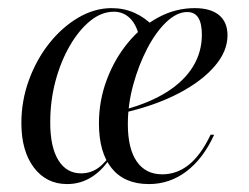

<svg xmlns="http://www.w3.org/2000/svg" viewBox="-20 -446 618 477"><path d="M146.8 11.3Q95.2 11.3 64.1 -29.8Q33.1 -71 33.1 -140.3Q33.1 -195.2 51.6 -246.4Q70.2 -297.6 102 -337.9Q133.9 -378.2 174.2 -402Q214.5 -425.8 257.3 -425.8Q287.9 -425.8 314.1 -414.1Q340.3 -402.4 361.3 -380.6L327.4 -347.6Q321 -382.3 304 -399.6Q287.1 -416.9 262.9 -416.9Q232.3 -416.9 204 -394Q175.8 -371 153.2 -331.9Q130.6 -292.7 117.7 -244Q104.8 -195.2 104.8 -141.9Q104.8 -80.6 125 -48Q145.2 -15.3 181.5 -15.3Q204.8 -15.3 223.8 -28.6Q242.7 -41.9 259.7 -69.4V-62.9Q238.7 -26.6 210.1 -7.7Q181.5 11.3 146.8 11.3ZM350 11.3Q289.5 11.3 257.7 -27.8Q225.8 -66.9 225.8 -139.5Q225.8 -196 245.2 -247.6Q264.5 -299.2 297.6 -339.5Q330.6 -379.8 373.4 -402.8Q416.1 -425.8 463.7 -425.8Q503.2 -425.8 524.2 -408.5Q545.2 -391.1 545.2 -358.1Q545.2 -318.5 513.3 -281.5Q481.5 -244.4 424.6 -214.5Q367.7 -184.7 291.9 -166.9V-174.2Q353.2 -191.1 395.6 -218.1Q437.9 -245.2 459.7 -281Q481.5 -316.9 481.5 -359.7Q481.5 -387.9 472.6 -402Q463.7 -416.1 445.2 -416.1Q419.4 -416.1 393.1 -391.1Q366.9 -366.1 345.6 -325Q324.2 -283.9 310.9 -235.1Q297.6 -186.3 297.6 -137.9Q297.6 -76.6 319.8 -44.8Q341.9 -12.9 383.1 -12.9Q419.4 -12.9 449.2 -36.7Q479 -60.5 503.2 -111.3H512.1Q484.7 -51.6 443.1 -20.2Q401.6 11.3 350 11.3Z"/></svg>

Font: Playfair 144pt Light
Style: Italic
Weight: 300
Italic angle: -15.6°
Designer: Claus Eggers Sørensen
Foundry: Claus Eggers Sørensen
Version: Version 2.001;gftools[0.9.30]